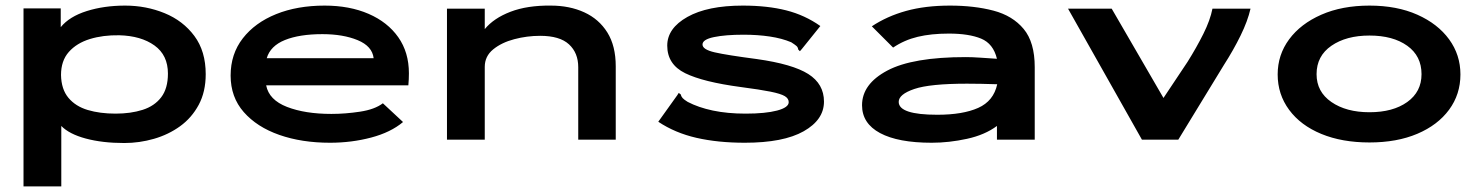

<svg xmlns="http://www.w3.org/2000/svg" viewBox="-20 -499 5290 686"><path d="M64 167V-469H197V-402Q228 -440 290 -459.5Q352 -479 427 -479Q502 -479 568 -452Q634 -425 674.5 -370.5Q715 -316 715 -234Q715 -171 690 -124.5Q665 -78 623.5 -48Q582 -18 530 -3Q478 12 424 12Q346 12 286.5 -4Q227 -20 199 -49V167ZM393 -93Q447 -93 489.5 -106.5Q532 -120 556 -151.5Q580 -183 580 -236Q580 -302 532 -336.5Q484 -371 406 -373Q348 -374 301 -359.5Q254 -345 226 -313.5Q198 -282 198 -231Q199 -180 224.5 -149.5Q250 -119 293.5 -106Q337 -93 393 -93Z M1159 11Q1058 11 978 -17Q898 -45 851 -98.5Q804 -152 804 -229Q804 -306 847.5 -362Q891 -418 966.5 -448.5Q1042 -479 1140 -479Q1229 -479 1297 -449.5Q1365 -420 1403 -366Q1441 -312 1441 -237Q1441 -216 1439 -194H931Q941 -142 1005.5 -117Q1070 -92 1164 -92Q1214 -92 1266.5 -100Q1319 -108 1348 -130L1420 -63Q1376 -26 1306 -7.5Q1236 11 1159 11ZM933 -291H1315Q1310 -334 1258 -355.5Q1206 -377 1132 -377Q1050 -377 998 -356Q946 -335 933 -291Z M1577 0V-468H1712V-395Q1744 -434 1804 -457Q1864 -480 1948 -479Q2015 -479 2067.5 -455Q2120 -431 2150 -383Q2180 -335 2180 -262V0H2046V-259Q2046 -310 2013 -340.5Q1980 -371 1910 -371Q1863 -371 1817.5 -359Q1772 -347 1742 -322.5Q1712 -298 1712 -260V0Z M2641 11Q2545 11 2468.5 -6.5Q2392 -24 2332 -64L2400 -159L2405 -167L2412 -162Q2414 -154 2419 -148.5Q2424 -143 2437 -135Q2475 -115 2527 -104Q2579 -93 2644 -93Q2715 -93 2756.5 -104Q2798 -115 2798 -134Q2798 -147 2784 -155.5Q2770 -164 2733 -171.5Q2696 -179 2627 -188Q2492 -206 2428 -237.5Q2364 -269 2364 -336Q2364 -398 2436 -438.5Q2508 -479 2634 -479Q2722 -479 2789 -462Q2856 -445 2911 -406L2845 -324L2838 -316L2832 -322Q2831 -330 2826 -334.5Q2821 -339 2807 -348Q2774 -362 2730.5 -368.5Q2687 -375 2637 -375Q2572 -375 2531 -366.5Q2490 -358 2490 -340Q2490 -322 2533.5 -312Q2577 -302 2684 -288Q2812 -270 2868 -234.5Q2924 -199 2924 -136Q2924 -71 2851.5 -30Q2779 11 2641 11Z M3309 11Q3189 11 3124.5 -23.5Q3060 -58 3060 -123Q3060 -199 3150.5 -247Q3241 -295 3431 -295Q3453 -295 3482 -293Q3511 -291 3542 -289Q3529 -343 3485.5 -361Q3442 -379 3370 -379Q3307 -379 3259 -367.5Q3211 -356 3171 -329L3095 -405Q3149 -441 3217.5 -460Q3286 -479 3374 -479Q3461 -479 3529.5 -461Q3598 -443 3637.5 -395.5Q3677 -348 3677 -259V0H3542V-49Q3499 -17 3435 -3Q3371 11 3309 11ZM3191 -135Q3191 -89 3329 -89Q3420 -89 3475 -113.5Q3530 -138 3543 -198Q3515 -199 3486 -199.5Q3457 -200 3435 -200Q3302 -200 3246.5 -181Q3191 -162 3191 -135Z M4060 0 3796 -468H3952L4137 -149L4223 -278Q4255 -329 4279.5 -378Q4304 -427 4312 -468H4448Q4438 -424 4412.5 -372Q4387 -320 4353 -267L4190 0Z M4873 10Q4775 10 4701 -20.5Q4627 -51 4586 -106.5Q4545 -162 4545 -233Q4545 -303 4586 -358.5Q4627 -414 4701 -446.5Q4775 -479 4873 -479Q4971 -479 5044 -446.5Q5117 -414 5157.5 -358.5Q5198 -303 5198 -233Q5198 -162 5157.5 -107Q5117 -52 5044 -21Q4971 10 4873 10ZM4873 -98Q4957 -98 5008 -134.5Q5059 -171 5059 -234Q5059 -299 5008 -335.5Q4957 -372 4873 -372Q4790 -372 4737 -335.5Q4684 -299 4684 -234Q4684 -171 4737 -134.5Q4790 -98 4873 -98Z"/></svg>

Font: Inconsolata ExtraExpanded ExtraBold
Style: Regular
Weight: 800
Width: 8
Monospace: yes
Designer: Raph Levien, Cyreal, Brenton Simpson
Foundry: Raph Levien, Cyreal, Google
Version: Version 3.001; ttfautohint (v1.8.2.53-6de2)